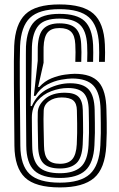

<svg xmlns="http://www.w3.org/2000/svg" viewBox="-20 -829 532 859"><path d="M248.2 9.5Q138.2 9.5 91.9 -34.5Q45.5 -78.5 44.5 -176.8Q43 -338.8 42.2 -455.4Q41.5 -572 43.5 -623.8Q47.8 -721 93.5 -765.1Q139.2 -809.2 246 -809.2Q351.5 -809.2 398.1 -767.8Q444.8 -726.2 449.2 -630.5Q450.2 -612 450.1 -593.6Q450 -575.2 449.2 -552.2H423Q423.8 -575 423.8 -593.4Q423.8 -611.8 423 -630Q418.5 -715 377.8 -751.5Q337 -788 246 -788Q154.5 -788 114.1 -749.2Q73.8 -710.5 69.8 -622.8Q67.8 -569.5 68.6 -451.4Q69.5 -333.2 71 -177Q71.8 -89 112.6 -50.4Q153.5 -11.8 248.2 -11.8Q340 -11.8 382.1 -50.2Q424.2 -88.8 429 -178.2Q430.8 -210 431 -232.9Q431.2 -255.8 430.9 -279.4Q430.5 -303 430 -337.2Q428.5 -412 399 -444.9Q369.5 -477.8 302 -477.8Q284.2 -477.8 253.5 -472.4Q222.8 -467 191 -450.4Q159.2 -433.8 139 -400H131.5L148.8 -556.8Q149 -563.8 148.8 -583.9Q148.5 -604 149 -618.5Q151.5 -677.8 175.1 -701.1Q198.8 -724.5 246 -724.5Q295.8 -724.5 318.2 -702.5Q340.8 -680.5 343.2 -631.8Q344.2 -614.2 344.4 -595.9Q344.5 -577.5 343.5 -552.2H317Q318 -577 317.9 -595.2Q317.8 -613.5 316.8 -631.2Q315 -670 298 -686.8Q281 -703.5 246 -703.5Q210 -703.5 193.2 -683.9Q176.5 -664.2 175 -618Q174.8 -603.8 174.9 -580.2Q175 -556.8 175 -548.2L150.5 -439.8H155.8Q179.5 -466.2 210.6 -478.8Q241.8 -491.2 270.1 -495Q298.5 -498.8 313.8 -498.8Q389 -498.8 421.9 -461.1Q454.8 -423.5 456.2 -337.8Q457 -305.5 457.4 -281.9Q457.8 -258.2 457.5 -234.2Q457.2 -210.2 455.5 -176.8Q450 -75 400.9 -32.8Q351.8 9.5 248.2 9.5ZM248.2 -32.8Q168.2 -32.8 133.2 -66.2Q98.2 -99.8 97.5 -177.2Q97.2 -208.8 96.9 -254.2Q96.5 -299.8 96.2 -350.1Q96 -400.5 95.9 -447.6Q95.8 -494.8 95.8 -530.6Q95.8 -566.5 95.8 -582.2Q96 -588.8 95.9 -597.6Q95.8 -606.5 96.2 -621.2Q100.2 -698.8 134.5 -732.9Q168.8 -767 246 -767Q324.2 -767 358.5 -734.8Q392.8 -702.5 396.5 -628.2Q397.2 -610.2 397.2 -593.6Q397.2 -577 396.5 -552.2H370Q370.8 -571.5 370.8 -591.9Q370.8 -612.2 369.8 -629.5Q366 -692 337 -718.9Q308 -745.8 246 -745.8Q179 -745.8 152.2 -714.6Q125.5 -683.5 122.8 -620Q122.2 -604.8 122.4 -586.6Q122.5 -568.5 122.2 -560.8L117 -354.5H122.5Q145.2 -407 194.5 -431.8Q243.8 -456.5 293.5 -456.5Q351.8 -456.5 377 -428.5Q402.2 -400.5 403.5 -336.8Q404 -303.2 404.4 -280.1Q404.8 -257 404.5 -234.2Q404.2 -211.5 402.5 -179.2Q398.5 -100 362 -66.4Q325.5 -32.8 248.2 -32.8ZM248.2 -54Q310 -54 341.2 -81.9Q372.5 -109.8 376.2 -180Q377.8 -212.2 378.1 -234.2Q378.5 -256.2 378 -279Q377.5 -301.8 377 -336.5Q376 -389.5 354.6 -412.4Q333.2 -435.2 284.5 -435.2Q247 -435.2 209.6 -421.1Q172.2 -407 147.4 -377.8Q122.5 -348.5 122.5 -303Q122.5 -270 123 -243Q123.5 -216 124 -177.5Q124.5 -112.2 153 -83.1Q181.5 -54 248.2 -54ZM248.2 -75.2Q196.2 -75.2 173.6 -99Q151 -122.8 150.5 -177.8Q150 -217.2 149.1 -253.9Q148.2 -290.5 149 -326.2Q150 -358.8 181.5 -386.5Q213 -414.2 269.8 -414.2Q312.8 -414.2 331.2 -395.9Q349.8 -377.5 350.5 -335.8Q351 -305.5 351.5 -282.2Q352 -259 351.8 -235.8Q351.5 -212.5 350 -182.5Q346.8 -121.5 321.4 -98.4Q296 -75.2 248.2 -75.2ZM248.2 -96.2Q285.8 -96.2 303.4 -116.6Q321 -137 323.5 -183.5Q324.8 -212.8 325.1 -233.6Q325.5 -254.5 325.1 -277.4Q324.8 -300.2 324 -335.5Q323.5 -366.5 307.5 -379.8Q291.5 -393 255.8 -393Q223 -393 199.8 -376.8Q176.5 -360.5 175.5 -334.2Q174 -297.5 175.1 -257.8Q176.2 -218 176.8 -178Q177.2 -133.8 194 -115Q210.8 -96.2 248.2 -96.2Z"/></svg>

Font: Big Shoulders Inline Text ExtraBold
Style: Regular
Weight: 800
Designer: Patric King
Foundry: XO Type Co
Version: Version 1.000